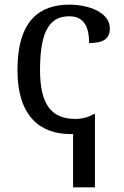

<svg xmlns="http://www.w3.org/2000/svg" viewBox="-20 -566 532 825"><path d="M294 239H388V-76H383C359 -62 334 -55 303 -55C196 -55 152 -124 152 -266C152 -445 201 -496 278 -496C345 -496 363 -444 363 -381C422 -381 452 -398 452 -444C452 -513 361 -546 278 -546C151 -546 55 -479 55 -265C55 -69 150 10 283 10H294Z"/></svg>

Font: Noto Serif
Style: Regular
Weight: 400
Designer: Monotype Design Team
Foundry: Monotype Imaging Inc.
Version: Version 2.015